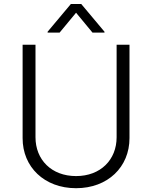

<svg xmlns="http://www.w3.org/2000/svg" viewBox="-20 -958 784 990"><path d="M287.3 -789.8 372.2 -892.4 457 -789.8H518.8V-794.4L398.8 -937.5H345.5L225.5 -794.4V-789.8ZM581.3 -727.3V-250.4C581.3 -134.6 498.9 -50.1 372.2 -50.1C245.4 -50.1 163 -134.6 163 -250.4V-727.3H96.6V-245.7C96.2 -97.3 208.5 12.4 372.2 12.4C536.2 12.4 647.7 -97.3 647.7 -245.7V-727.3Z"/></svg>

Font: TID UI Light
Style: Regular
Weight: 300
Designer: The TID Project Authors
Foundry: Bakken & Bæck
Version: Version 1.001;hotconv 1.0.109;makeotfexe 2.5.65596